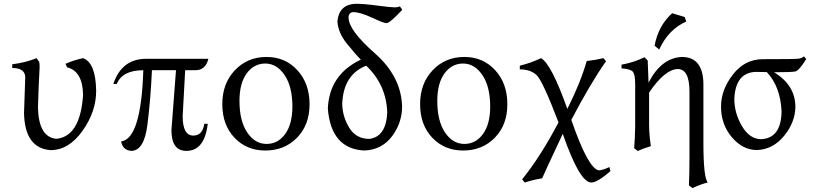

<svg xmlns="http://www.w3.org/2000/svg" viewBox="-20 -782 4286 1010"><path d="M245.6 7.8Q109.9 -2.9 106.4 -187.5L112.8 -374.5Q112.8 -424.3 44.4 -424.3V-443.8Q116.7 -453.1 171.9 -476.1L186 -457Q188.5 -446.8 188.5 -429.7Q182.6 -325.2 179.7 -216.3Q183.1 -60.5 276.4 -51.8Q402.3 -64 417 -282.7Q414.6 -408.2 333 -427.7L324.2 -446.3Q366.7 -465.3 417 -476.1Q483.9 -451.7 485.8 -303.7Q485.8 -194.3 413.8 -93.3Q341.8 7.8 245.6 7.8Z M960.4 11.7Q881.8 11.7 881.8 -97.7L905.8 -412.6H779.3Q772.5 -262.2 755.6 -126.7Q738.8 8.8 672.4 11.7Q625.5 9.3 617.2 -38.1Q722.2 -51.3 733.9 -412.6Q623.5 -412.6 594.2 -340.3H576.2Q620.1 -472.7 749 -472.7H1076.2Q1061.5 -412.6 1007.8 -412.6H954.1L940.9 -171.4Q940.9 -68.8 997.1 -68.8Q1045.4 -68.8 1054.7 -130.9H1072.8Q1056.2 11.7 960.4 11.7Z M1382.3 -24.9Q1441.9 -24.9 1480 -76.9Q1518.1 -128.9 1518.1 -221.7Q1518.1 -326.2 1477.1 -387Q1436 -447.8 1375.5 -447.8Q1315.9 -447.8 1277.8 -396Q1239.7 -344.2 1239.7 -251Q1239.7 -146 1280.3 -85.4Q1320.8 -24.9 1382.3 -24.9ZM1375.5 9.8Q1277.3 9.8 1213.4 -57.6Q1149.4 -125 1149.4 -234.4Q1149.4 -342.8 1215.6 -412.6Q1281.7 -482.4 1382.3 -482.4Q1480.5 -482.4 1544.4 -412.6Q1608.4 -342.8 1608.4 -233.4Q1608.4 -125 1542.5 -57.6Q1476.6 9.8 1375.5 9.8Z M1923.3 -51.3Q2010.7 -63 2017.1 -189Q2012.7 -335.9 1906.2 -436.5Q1787.1 -389.6 1780.3 -237.8Q1780.8 -170.4 1816.7 -110.8Q1852.5 -51.3 1923.3 -51.3ZM1897 9.8Q1721.2 1.5 1704.6 -210.9Q1711.9 -389.2 1877.9 -468.3Q1848.1 -498.5 1803.2 -554.4Q1758.3 -610.4 1754.9 -670.9Q1764.2 -758.3 1850.1 -762.2Q1893.1 -762.2 1964.4 -752.7Q2035.6 -743.2 2057.1 -743.2Q2072.3 -743.2 2083.5 -748.5L2096.2 -731Q2031.7 -660.6 2012.7 -660.2Q1999 -660.2 1936.5 -689.2Q1874 -718.3 1837.4 -718.3Q1813.5 -715.8 1813.5 -689.5Q1813.5 -623.5 1951.9 -501.7Q2090.3 -379.9 2095.2 -222.7Q2095.2 -135.7 2042 -64.9Q1988.8 5.9 1897 9.8Z M2422.9 -24.9Q2482.4 -24.9 2520.5 -76.9Q2558.6 -128.9 2558.6 -221.7Q2558.6 -326.2 2517.6 -387Q2476.6 -447.8 2416 -447.8Q2356.4 -447.8 2318.4 -396Q2280.3 -344.2 2280.3 -251Q2280.3 -146 2320.8 -85.4Q2361.3 -24.9 2422.9 -24.9ZM2416 9.8Q2317.9 9.8 2253.9 -57.6Q2189.9 -125 2189.9 -234.4Q2189.9 -342.8 2256.1 -412.6Q2322.3 -482.4 2422.9 -482.4Q2521 -482.4 2585 -412.6Q2648.9 -342.8 2648.9 -233.4Q2648.9 -125 2583 -57.6Q2517.1 9.8 2416 9.8Z M3090.8 178.2Q3028.8 178.2 2940.4 -78.1Q2843.8 127.4 2832 155.8Q2784.2 163.6 2740.7 178.2L2726.6 161.6Q2824.2 40.5 2918 -138.2Q2834.5 -357.4 2802.5 -387.2Q2770.5 -417 2714.4 -417V-436.5Q2771.5 -450.2 2826.2 -476.1Q2880.9 -444.8 2964.4 -209Q3033.2 -345.7 3066.4 -460.9Q3113.8 -466.3 3154.3 -476.1L3168 -460Q3085 -341.8 2985.4 -151.4Q3072.8 103 3129.9 114.3Q3152.8 112.3 3186 96.7L3190.9 118.7Q3121.6 178.2 3090.8 178.2Z M3623 207.5 3604 193.4Q3606.9 130.9 3606.9 52.2V-300.3Q3606.9 -418.9 3544.9 -418.9Q3476.6 -416.5 3394.5 -294.9V-122.6Q3395 -72.3 3403.8 -13.2Q3363.3 -1 3335 12.2L3315.9 -2.4Q3319.8 -45.9 3321.3 -114.7V-339.8Q3321.3 -399.4 3303.5 -409.7Q3285.6 -419.9 3249.5 -422.4V-441.9Q3315.4 -453.6 3370.1 -481L3387.2 -463.9L3391.6 -347.2Q3459 -478 3567.4 -482.4Q3676.8 -482.4 3680.2 -344.2V-31.2Q3680.2 152.3 3703.1 177.7Q3663.6 188 3623 207.5ZM3447.8 -521.5 3423.3 -541.5Q3443.8 -648.9 3516.1 -712.4L3582 -692.4L3589.8 -668.9Q3495.1 -626 3447.8 -521.5Z M3984.9 -49.8Q4089.8 -55.7 4091.3 -196.8Q4085.4 -326.2 4013.7 -402.8L3953.1 -403.8Q3849.1 -398.4 3842.8 -262.7Q3842.8 -186.5 3883.3 -118.2Q3923.8 -49.8 3984.9 -49.8ZM3962.4 7.3Q3887.2 7.3 3830.1 -59.8Q3772.9 -127 3772.9 -221.2Q3772.9 -310.1 3835.7 -390.4Q3898.4 -470.7 3993.2 -470.7Q4160.6 -470.7 4179.7 -473.1Q4198.7 -475.6 4209 -485.8L4221.2 -471.2Q4183.1 -410.6 4164.3 -406.2Q4145.5 -401.9 4051.8 -401.9Q4164.1 -334 4164.1 -218.8Q4162.6 -138.2 4104.5 -67.1Q4046.4 3.9 3962.4 7.3Z"/></svg>

Font: Almanac
Style: Regular
Weight: 400
Designer: Eden's Almanac
Version: Version 3.501;March 28, 2021;FontCreator 13.0.0.2683 64-bit